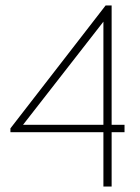

<svg xmlns="http://www.w3.org/2000/svg" viewBox="-20 -680 512 700"><path d="M434 -225V-198H387V0H357V-198H18V-212L365 -660H387V-225ZM64 -225H357V-601Z"/></svg>

Font: Human Sans ExtraLight
Style: Regular
Weight: 200
Designer: Tim Radville
Foundry: Continuum
Version: Version 1.000;FEAKit 1.0